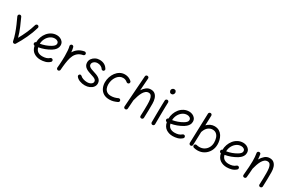

<svg xmlns="http://www.w3.org/2000/svg" viewBox="160 -2154 5404 3596"><g transform="rotate(30 2862.0 -355.5)"><path d="M74.7 -507.8Q88.9 -514.2 103.3 -508.8Q117.7 -503.4 124 -489.7Q161.6 -408.7 202.6 -312.3Q243.7 -215.8 269.5 -117.7Q317.4 -201.7 358.6 -294.4Q399.9 -387.2 428.2 -484.4Q432.6 -498.5 446 -506.1Q459.5 -513.7 473.6 -509.3Q487.8 -505.4 495.4 -491.7Q502.9 -478 498.5 -463.9Q462.4 -338.4 406.7 -221.2Q351.1 -104 288.6 -2.9Q281.7 9.3 267.1 13.2Q252 17.6 238 9Q224.1 0.5 221.2 -15.1Q206.5 -90.3 179.4 -167.7Q152.3 -245.1 120.1 -319.3Q87.9 -393.6 57.1 -458.5Q50.8 -472.7 55.9 -487.1Q61 -501.5 74.7 -507.8Z M1030.8 -36.6Q987.8 2 936.5 15.6Q885.3 29.3 834.5 29.3Q752.9 29.3 691.4 -12Q629.9 -53.2 611.3 -144.5Q597.7 -145 587.9 -154.8Q578.1 -164.6 577.1 -178.2Q576.2 -191.9 584.2 -202.6Q592.3 -213.4 605 -216.3Q605.5 -273.4 625 -328.6Q644.5 -383.8 680.7 -428.2Q716.8 -472.7 767.3 -499Q817.9 -525.4 879.9 -525.4Q915.5 -525.4 950.4 -510.5Q985.4 -495.6 1008.5 -466.1Q1031.7 -436.5 1031.7 -393.1Q1031.7 -354.5 1013.9 -324.7Q996.1 -294.9 972.2 -274.7Q948.2 -254.4 930.2 -243.7Q814.5 -174.8 685.1 -152.8Q698.7 -95.7 737.5 -69.8Q776.4 -43.9 834.5 -43.9Q877.9 -43.9 915.8 -54.9Q953.6 -65.9 981 -91.3Q992.2 -101.1 1007.6 -100.6Q1022.9 -100.1 1033.2 -88.9Q1043 -77.6 1042.5 -62.3Q1042 -46.9 1030.8 -36.6ZM877.9 -452.1Q823.2 -452.1 778.6 -420.7Q733.9 -389.2 706.8 -337.6Q679.7 -286.1 678.2 -225.6Q735.4 -235.4 789.1 -254.6Q842.8 -273.9 890.1 -302.2Q920.4 -319.8 940.4 -340.6Q960.4 -361.3 960.4 -387.7Q960.4 -417.5 936.3 -434.8Q912.1 -452.1 877.9 -452.1Z M1218.8 36.6Q1213.9 36.1 1209.5 34.2Q1209.5 34.2 1209.5 34.2Q1208.5 33.7 1208 33.7Q1190.4 25.9 1186.5 7.3Q1186.5 6.8 1186.5 6.3Q1186.5 6.3 1186.5 5.4Q1185.5 1 1186 -3.9Q1186 -5.9 1186.5 -7.3Q1188 -24.9 1189.5 -42.2Q1190.9 -59.6 1192.4 -76.7Q1195.3 -119.1 1197.3 -166.3Q1199.2 -213.4 1199.2 -259.8Q1199.2 -322.3 1194.6 -377.7Q1189.9 -433.1 1180.7 -463.9Q1176.3 -478 1183.8 -491.7Q1191.4 -505.4 1205.6 -509.3Q1219.7 -513.7 1233.4 -506.3Q1247.1 -499 1251 -484.9Q1257.3 -463.4 1261.7 -436.8Q1266.1 -410.2 1268.6 -379.9Q1298.8 -431.6 1348.6 -468.5Q1398.4 -505.4 1475.1 -520Q1489.7 -522.9 1502.4 -514.2Q1515.1 -505.4 1518.1 -490.7Q1521 -476.1 1512.2 -463.4Q1503.4 -450.7 1488.8 -447.8Q1425.3 -435.5 1384.8 -403.8Q1344.2 -372.1 1320.8 -323.2Q1297.4 -274.4 1285.2 -210.7Q1272.9 -147 1265.6 -70.8Q1262.7 -31.2 1259.3 3.9Q1258.8 8.8 1256.8 13.2Q1256.8 13.2 1256.8 13.2Q1256.3 14.2 1256.3 14.6Q1248.5 32.2 1230 36.1Q1229.5 36.1 1229 36.1Q1228.5 36.1 1228 36.1Q1223.6 37.1 1218.8 36.6Z M1972.7 -390.1Q1963.4 -379.4 1949.5 -378.9Q1935.5 -378.4 1922.9 -387.7Q1905.8 -417.5 1872.8 -435.1Q1839.8 -452.6 1800.3 -452.6Q1754.9 -452.6 1723.9 -427.2Q1692.9 -401.9 1692.9 -367.2Q1692.9 -341.3 1711.4 -324.5Q1730 -307.6 1758.1 -296.6Q1786.1 -285.6 1815.9 -276.9Q1843.8 -268.6 1874.5 -257.1Q1905.3 -245.6 1932.1 -228.5Q1959 -211.4 1975.6 -185.3Q1992.2 -159.2 1992.2 -121.6Q1992.2 -78.1 1965.8 -43.9Q1939.5 -9.8 1894.5 9.8Q1849.6 29.3 1793.5 29.3Q1734.4 29.3 1681.6 8.5Q1628.9 -12.2 1603 -48.8Q1594.2 -61.5 1597.4 -76.2Q1600.6 -90.8 1612.8 -99.1Q1625 -107.4 1636.7 -104.2Q1648.4 -101.1 1656.2 -94.7Q1675.8 -72.3 1717.3 -58.1Q1758.8 -43.9 1800.8 -43.9Q1851.6 -43.9 1885.3 -65.7Q1918.9 -87.4 1918.9 -120.1Q1918.9 -145 1900.9 -160.9Q1882.8 -176.8 1855.2 -187.5Q1827.6 -198.2 1798.8 -206.5Q1770.5 -215.3 1739.3 -226.8Q1708 -238.3 1680.7 -256.1Q1653.3 -273.9 1636.5 -301Q1619.6 -328.1 1619.6 -367.2Q1619.6 -411.1 1644.8 -447Q1669.9 -482.9 1711.7 -504.4Q1753.4 -525.9 1802.7 -525.9Q1860.4 -525.9 1903.1 -503.4Q1945.8 -481 1970.7 -440.4Q1981.9 -430.2 1982.2 -415.5Q1982.4 -400.9 1972.7 -390.1Z M2498.5 -418.9Q2488.8 -407.7 2473.4 -406.7Q2458 -405.8 2446.8 -415Q2426.3 -433.1 2402.8 -442.6Q2379.4 -452.1 2351.6 -452.1Q2310.1 -452.1 2276.4 -431.2Q2242.7 -410.2 2218.5 -375.2Q2194.3 -340.3 2181.4 -297.1Q2168.5 -253.9 2168.5 -209Q2168.5 -164.1 2183.6 -126.5Q2198.7 -88.9 2232.2 -66.4Q2265.6 -43.9 2319.3 -43.9Q2359.9 -43.9 2397.5 -54.2Q2435.1 -64.5 2467.3 -80.6Q2481.4 -85.4 2495.1 -78.4Q2508.8 -71.3 2513.2 -57.1Q2518.1 -43 2511 -29.5Q2503.9 -16.1 2489.7 -11.2Q2450.2 7.3 2410.4 18.3Q2370.6 29.3 2324.7 29.3Q2247.1 29.3 2195.8 -3.7Q2144.5 -36.6 2119.4 -91.6Q2094.2 -146.5 2094.2 -212.4Q2094.2 -270 2112.3 -325.7Q2130.4 -381.3 2164.1 -426.5Q2197.8 -471.7 2244.9 -498.5Q2292 -525.4 2349.6 -525.4Q2392.1 -525.4 2428.5 -511Q2464.8 -496.6 2494.6 -470.7Q2505.9 -460.9 2507.1 -445.6Q2508.3 -430.2 2498.5 -418.9Z M2673.3 36.1Q2659.7 35.2 2649.2 25.1Q2638.7 15.1 2639.6 -2.4L2687 -679.2Q2688.5 -697.3 2700.4 -706.1Q2712.4 -714.8 2726.6 -713.4Q2740.2 -712.4 2750.7 -702.4Q2761.2 -692.4 2760.3 -674.3L2741.7 -411.1Q2772.9 -460 2814.9 -492.4Q2856.9 -524.9 2911.6 -524.9Q2968.3 -524.9 3002.2 -495.1Q3036.1 -465.3 3051.5 -416.5Q3066.9 -367.7 3066.9 -310.5Q3066.9 -234.4 3065.9 -157.7Q3064.9 -81.1 3061 0.5Q3060.5 14.2 3050.5 25.1Q3040.5 36.1 3023.4 36.1Q3005.4 36.1 2996.1 25.4Q2986.8 14.6 2987.3 0Q2991.2 -69.8 2992.2 -130.4Q2993.2 -190.9 2993.2 -251.5Q2993.2 -308.6 2986.1 -354Q2979 -399.4 2959.7 -425.5Q2940.4 -451.7 2903.8 -451.7Q2867.2 -451.7 2839.4 -428.2Q2811.5 -404.8 2790.5 -366.5Q2769.5 -328.1 2754.4 -282.2Q2739.3 -236.3 2728 -190.9Q2727.5 -187.5 2726.1 -185.1L2712.9 2.4Q2711.4 20.5 2699.5 28.8Q2687.5 37.1 2673.3 36.1Z M3231.9 -694.8Q3231.9 -714.8 3247.6 -731.4Q3263.2 -748 3286.6 -748Q3313 -748 3324.2 -730.2Q3335.4 -712.4 3335.4 -698.2Q3335.4 -679.2 3322 -660.4Q3308.6 -641.6 3284.2 -641.6Q3254.9 -641.6 3243.4 -661.4Q3231.9 -681.2 3231.9 -694.8ZM3274.4 -510.7Q3289.6 -510.3 3299.6 -499Q3309.6 -487.8 3309.1 -472.2Q3307.6 -438.5 3306.4 -390.1Q3305.2 -341.8 3304.4 -286.9Q3303.7 -231.9 3303.2 -177.7Q3302.7 -123.5 3302.5 -77.1Q3302.2 -30.8 3302.2 0Q3302.2 15.1 3291.5 25.9Q3280.8 36.6 3265.1 36.6Q3250 36.6 3239.3 25.9Q3228.5 15.1 3228.5 0Q3228.5 -30.8 3228.8 -77.4Q3229 -124 3229.5 -178.5Q3230 -232.9 3231 -288.1Q3231.9 -343.3 3233.2 -392.1Q3234.4 -440.9 3235.8 -476.1Q3236.8 -491.2 3248 -501.2Q3259.3 -511.2 3274.4 -510.7Z M3891.1 -36.6Q3848.1 2 3796.9 15.6Q3745.6 29.3 3694.8 29.3Q3613.3 29.3 3551.8 -12Q3490.2 -53.2 3471.7 -144.5Q3458 -145 3448.2 -154.8Q3438.5 -164.6 3437.5 -178.2Q3436.5 -191.9 3444.6 -202.6Q3452.6 -213.4 3465.3 -216.3Q3465.8 -273.4 3485.4 -328.6Q3504.9 -383.8 3541 -428.2Q3577.1 -472.7 3627.7 -499Q3678.2 -525.4 3740.2 -525.4Q3775.9 -525.4 3810.8 -510.5Q3845.7 -495.6 3868.9 -466.1Q3892.1 -436.5 3892.1 -393.1Q3892.1 -354.5 3874.3 -324.7Q3856.4 -294.9 3832.5 -274.7Q3808.6 -254.4 3790.5 -243.7Q3674.8 -174.8 3545.4 -152.8Q3559.1 -95.7 3597.9 -69.8Q3636.7 -43.9 3694.8 -43.9Q3738.3 -43.9 3776.1 -54.9Q3814 -65.9 3841.3 -91.3Q3852.5 -101.1 3867.9 -100.6Q3883.3 -100.1 3893.6 -88.9Q3903.3 -77.6 3902.8 -62.3Q3902.3 -46.9 3891.1 -36.6ZM3738.3 -452.1Q3683.6 -452.1 3638.9 -420.7Q3594.2 -389.2 3567.1 -337.6Q3540 -286.1 3538.6 -225.6Q3595.7 -235.4 3649.4 -254.6Q3703.1 -273.9 3750.5 -302.2Q3780.8 -319.8 3800.8 -340.6Q3820.8 -361.3 3820.8 -387.7Q3820.8 -417.5 3796.6 -434.8Q3772.5 -452.1 3738.3 -452.1Z M4098.1 -701.2Q4113.3 -700.7 4123.5 -689.7Q4133.8 -678.7 4133.3 -663.6L4126.5 -452.1Q4160.2 -486.8 4201.7 -506.1Q4243.2 -525.4 4286.1 -525.4Q4347.7 -525.4 4389.9 -500Q4432.1 -474.6 4457.3 -434.1Q4482.4 -393.6 4493.7 -346.4Q4504.9 -299.3 4504.9 -255.9Q4504.9 -174.8 4469 -110.4Q4433.1 -45.9 4370.8 -8.3Q4308.6 29.3 4230 29.3Q4189.9 29.3 4151.9 19Q4137.7 15.1 4129.9 2Q4122.1 -11.2 4125.5 -25.4Q4129.4 -39.6 4142.8 -47.6Q4156.2 -55.7 4170.9 -51.8Q4198.7 -43.9 4230 -43.9Q4288.6 -43.9 4334 -71.5Q4379.4 -99.1 4405.5 -146.7Q4431.6 -194.3 4431.6 -253.9Q4431.6 -306.6 4416.7 -351.8Q4401.9 -397 4369.6 -424.6Q4337.4 -452.1 4286.1 -452.1Q4236.8 -452.1 4193.6 -418.7Q4150.4 -385.3 4125.5 -314.5Q4124.5 -309.6 4122.1 -305.2L4112.8 -21Q4112.3 -5.9 4101.3 4.6Q4090.3 15.1 4075.2 14.6Q4060.1 14.2 4049.6 2.9Q4039.1 -8.3 4039.6 -23.4L4060.1 -666Q4060.5 -681.2 4071.8 -691.4Q4083 -701.7 4098.1 -701.2Z M5060.1 -36.6Q5017.1 2 4965.8 15.6Q4914.6 29.3 4863.8 29.3Q4782.2 29.3 4720.7 -12Q4659.2 -53.2 4640.6 -144.5Q4627 -145 4617.2 -154.8Q4607.4 -164.6 4606.4 -178.2Q4605.5 -191.9 4613.5 -202.6Q4621.6 -213.4 4634.3 -216.3Q4634.8 -273.4 4654.3 -328.6Q4673.8 -383.8 4710 -428.2Q4746.1 -472.7 4796.6 -499Q4847.2 -525.4 4909.2 -525.4Q4944.8 -525.4 4979.7 -510.5Q5014.6 -495.6 5037.8 -466.1Q5061 -436.5 5061 -393.1Q5061 -354.5 5043.2 -324.7Q5025.4 -294.9 5001.5 -274.7Q4977.5 -254.4 4959.5 -243.7Q4843.8 -174.8 4714.4 -152.8Q4728 -95.7 4766.8 -69.8Q4805.7 -43.9 4863.8 -43.9Q4907.2 -43.9 4945.1 -54.9Q4982.9 -65.9 5010.3 -91.3Q5021.5 -101.1 5036.9 -100.6Q5052.2 -100.1 5062.5 -88.9Q5072.3 -77.6 5071.8 -62.3Q5071.3 -46.9 5060.1 -36.6ZM4907.2 -452.1Q4852.5 -452.1 4807.9 -420.7Q4763.2 -389.2 4736.1 -337.6Q4709 -286.1 4707.5 -225.6Q4764.6 -235.4 4818.4 -254.6Q4872.1 -273.9 4919.4 -302.2Q4949.7 -319.8 4969.7 -340.6Q4989.7 -361.3 4989.7 -387.7Q4989.7 -417.5 4965.6 -434.8Q4941.4 -452.1 4907.2 -452.1Z M5210.4 -7.3Q5220.2 -111.8 5225.1 -185.5Q5230 -259.3 5230 -315.9Q5230 -363.3 5226.8 -403.1Q5223.6 -442.9 5216.8 -482.9Q5214.4 -500 5222.9 -510Q5231.4 -520 5243.7 -523.4Q5257.8 -526.9 5272.2 -520Q5286.6 -513.2 5289.1 -494.6Q5293.5 -468.8 5296.4 -443.1Q5299.3 -417.5 5300.8 -391.1Q5333 -447.3 5377.9 -486.1Q5422.9 -524.9 5482.9 -524.9Q5539.6 -524.9 5573.5 -495.1Q5607.4 -465.3 5622.8 -416.5Q5638.2 -367.7 5638.2 -310.5Q5638.2 -234.4 5637.2 -157.7Q5636.2 -81.1 5632.3 0.5Q5631.8 14.2 5621.8 25.1Q5611.8 36.1 5594.7 36.1Q5576.7 36.1 5567.4 25.4Q5558.1 14.6 5558.6 0Q5562.5 -69.8 5563.5 -130.4Q5564.5 -190.9 5564.5 -251.5Q5564.5 -308.6 5557.4 -354Q5550.3 -399.4 5531 -425.5Q5511.7 -451.7 5475.1 -451.7Q5438.5 -451.7 5410.6 -428.2Q5382.8 -404.8 5361.8 -366.5Q5340.8 -328.1 5325.7 -282.2Q5310.5 -236.3 5299.3 -190.9Q5298.8 -189.5 5298.8 -188.5Q5296.4 -148.4 5292.5 -101.8Q5288.6 -55.2 5283.2 -0.5Q5281.2 17.1 5268.8 24.9Q5256.3 32.7 5242.2 31.2Q5229 30.3 5219 20.5Q5209 10.7 5210.4 -7.3Z"/></g></svg>

Font: Mikhak Regular
Style: Regular
Weight: 400
Designer: Amin Abedi
Version: Version 3.3